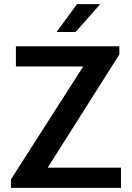

<svg xmlns="http://www.w3.org/2000/svg" viewBox="-20 -910 640 930"><path d="M33 0V-41L383 -588H57V-686H558V-646L211 -98H566V0ZM254 -755 353 -890H463V-887L346 -755Z"/></svg>

Font: Chivo Mono Medium Medium
Style: Regular
Weight: 500
Monospace: yes
Version: Version 1.008